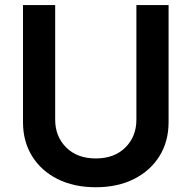

<svg xmlns="http://www.w3.org/2000/svg" viewBox="-20 -748 776 778"><path d="M368.2 10.7Q279.3 10.7 212.9 -22.7Q146.5 -56.2 109.9 -115.5Q73.2 -174.8 73.2 -252.4V-727.5H203.6V-263.2Q203.6 -194.8 248.3 -150.4Q293 -106 368.2 -106Q443.4 -106 488 -150.4Q532.7 -194.8 532.7 -263.2V-727.5H663.1V-252.4Q663.1 -174.8 626.2 -115.5Q589.4 -56.2 522.9 -22.7Q456.5 10.7 368.2 10.7Z"/></svg>

Font: Inter SemiBold
Style: Regular
Weight: 600
Designer: Rasmus Andersson
Foundry: rsms
Version: Version 4.001;git-9221beed3